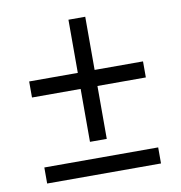

<svg xmlns="http://www.w3.org/2000/svg" viewBox="-73 -686 709 754"><g transform="rotate(-10 282.0 -309.5)"><path d="M249 -132V-343H55V-407H249V-619H316V-407H509V-343H316V-132ZM55 0V-64H509V0Z"/></g></svg>

Font: Ubuntu Sans
Style: Regular
Weight: 400
Designer: Dalton Maag Ltd
Foundry: Dalton Maag Ltd
Version: Version 1.006; ttfautohint (v1.8.4.7-5d5b)